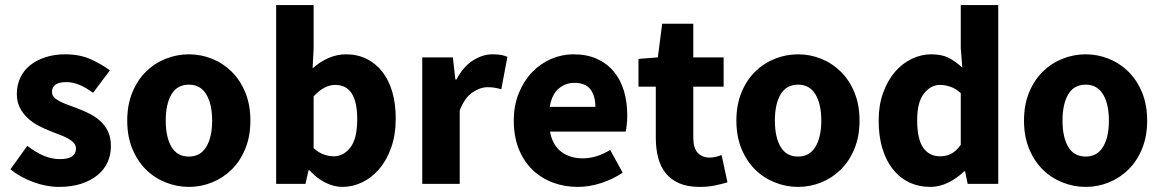

<svg xmlns="http://www.w3.org/2000/svg" viewBox="-20 -721 4555 753"><path d="M211 12Q162 12 110.5 -7Q59 -26 21 -57L87 -149Q121 -123 152 -110Q183 -97 215 -97Q248 -97 263 -108Q278 -119 278 -139Q278 -151 269.5 -160.5Q261 -170 246.5 -178Q232 -186 214 -192.5Q196 -199 177 -207Q154 -216 131 -228Q108 -240 89 -257.5Q70 -275 58 -298.5Q46 -322 46 -353Q46 -387 59.5 -416Q73 -445 98 -465Q123 -485 158 -496.5Q193 -508 236 -508Q293 -508 336 -488.5Q379 -469 411 -445L345 -357Q318 -377 292 -388Q266 -399 240 -399Q184 -399 184 -360Q184 -348 192 -339.5Q200 -331 213.5 -324Q227 -317 244.5 -310.5Q262 -304 281 -297Q305 -288 328.5 -276.5Q352 -265 371.5 -248Q391 -231 403 -206.5Q415 -182 415 -148Q415 -114 402 -85Q389 -56 363 -34.5Q337 -13 299 -0.5Q261 12 211 12Z M721 12Q674 12 630 -5.5Q586 -23 552.5 -56Q519 -89 499 -137.5Q479 -186 479 -248Q479 -310 499 -358.5Q519 -407 552.5 -440Q586 -473 630 -490.5Q674 -508 721 -508Q768 -508 811.5 -490.5Q855 -473 888.5 -440Q922 -407 942 -358.5Q962 -310 962 -248Q962 -186 942 -137.5Q922 -89 888.5 -56Q855 -23 811.5 -5.5Q768 12 721 12ZM721 -107Q766 -107 789 -145Q812 -183 812 -248Q812 -313 789 -351Q766 -389 721 -389Q675 -389 652.5 -351Q630 -313 630 -248Q630 -183 652.5 -145Q675 -107 721 -107Z M1323 12Q1290 12 1256.5 -4.5Q1223 -21 1194 -53H1190L1178 0H1063V-701H1210V-529L1206 -453Q1235 -479 1268.5 -493.5Q1302 -508 1337 -508Q1382 -508 1418 -490Q1454 -472 1479.5 -439.5Q1505 -407 1518.5 -360.5Q1532 -314 1532 -257Q1532 -193 1514.5 -143Q1497 -93 1467.5 -58.5Q1438 -24 1400.5 -6Q1363 12 1323 12ZM1289 -108Q1327 -108 1354 -142.5Q1381 -177 1381 -254Q1381 -388 1295 -388Q1251 -388 1210 -343V-140Q1230 -122 1250 -115Q1270 -108 1289 -108Z M1636 0V-496H1756L1766 -409H1770Q1797 -460 1835 -484Q1873 -508 1911 -508Q1932 -508 1945.5 -505.5Q1959 -503 1970 -498L1946 -371Q1932 -375 1920 -377Q1908 -379 1892 -379Q1864 -379 1833.5 -359Q1803 -339 1783 -288V0Z M2246 12Q2193 12 2147 -5.5Q2101 -23 2067 -56.5Q2033 -90 2014 -138Q1995 -186 1995 -248Q1995 -308 2015 -356.5Q2035 -405 2067.5 -438.5Q2100 -472 2142 -490Q2184 -508 2229 -508Q2282 -508 2321.5 -490Q2361 -472 2387.5 -440Q2414 -408 2427 -364.5Q2440 -321 2440 -270Q2440 -250 2438 -232Q2436 -214 2434 -205H2137Q2147 -151 2181.5 -125.5Q2216 -100 2266 -100Q2319 -100 2373 -133L2422 -44Q2384 -18 2337.5 -3Q2291 12 2246 12ZM2136 -302H2315Q2315 -344 2296 -370Q2277 -396 2232 -396Q2197 -396 2170.5 -373Q2144 -350 2136 -302Z M2723 12Q2677 12 2644.5 -2Q2612 -16 2591.5 -41Q2571 -66 2561.5 -101.5Q2552 -137 2552 -180V-381H2484V-490L2560 -496L2577 -628H2699V-496H2818V-381H2699V-182Q2699 -140 2716.5 -121.5Q2734 -103 2763 -103Q2775 -103 2787.5 -106Q2800 -109 2810 -113L2833 -6Q2813 0 2786 6Q2759 12 2723 12Z M3110 12Q3063 12 3019 -5.5Q2975 -23 2941.5 -56Q2908 -89 2888 -137.5Q2868 -186 2868 -248Q2868 -310 2888 -358.5Q2908 -407 2941.5 -440Q2975 -473 3019 -490.5Q3063 -508 3110 -508Q3157 -508 3200.5 -490.5Q3244 -473 3277.5 -440Q3311 -407 3331 -358.5Q3351 -310 3351 -248Q3351 -186 3331 -137.5Q3311 -89 3277.5 -56Q3244 -23 3200.5 -5.5Q3157 12 3110 12ZM3110 -107Q3155 -107 3178 -145Q3201 -183 3201 -248Q3201 -313 3178 -351Q3155 -389 3110 -389Q3064 -389 3041.5 -351Q3019 -313 3019 -248Q3019 -183 3041.5 -145Q3064 -107 3110 -107Z M3629 12Q3583 12 3545.5 -6Q3508 -24 3481.5 -57.5Q3455 -91 3440.5 -139Q3426 -187 3426 -248Q3426 -309 3443.5 -357Q3461 -405 3489.5 -438.5Q3518 -472 3555.5 -490Q3593 -508 3632 -508Q3674 -508 3701 -494Q3728 -480 3754 -456L3748 -532V-701H3895V0H3775L3765 -49H3761Q3735 -23 3700 -5.5Q3665 12 3629 12ZM3667 -108Q3691 -108 3710.5 -118Q3730 -128 3748 -153V-356Q3728 -374 3707 -381Q3686 -388 3666 -388Q3631 -388 3604 -354.5Q3577 -321 3577 -250Q3577 -176 3600.5 -142Q3624 -108 3667 -108Z M4238 12Q4191 12 4147 -5.5Q4103 -23 4069.5 -56Q4036 -89 4016 -137.5Q3996 -186 3996 -248Q3996 -310 4016 -358.5Q4036 -407 4069.5 -440Q4103 -473 4147 -490.5Q4191 -508 4238 -508Q4285 -508 4328.5 -490.5Q4372 -473 4405.5 -440Q4439 -407 4459 -358.5Q4479 -310 4479 -248Q4479 -186 4459 -137.5Q4439 -89 4405.5 -56Q4372 -23 4328.5 -5.5Q4285 12 4238 12ZM4238 -107Q4283 -107 4306 -145Q4329 -183 4329 -248Q4329 -313 4306 -351Q4283 -389 4238 -389Q4192 -389 4169.5 -351Q4147 -313 4147 -248Q4147 -183 4169.5 -145Q4192 -107 4238 -107Z"/></svg>

Font: TT Toshiba Sans
Style: Bold
Weight: 700
Designer: Paul D. Hunt
Foundry: Toshiba Corporation
Version: Version 2.020;PS 2.000;hotconv 1.0.86;makeotf.lib2.5.63406